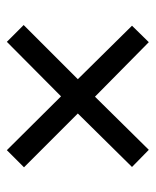

<svg xmlns="http://www.w3.org/2000/svg" viewBox="33 -633 454 560"><g transform="rotate(-90 260.0 -353.0)"><path d="M418 -560 259 -402 102 -560 52 -510 209 -353 53 -195 103 -146 258 -303 417 -146 465 -195 309 -353 467 -511Z"/></g></svg>

Font: Noto Sans Thai Looped SemiCondensed
Style: Regular
Weight: 400
Width: 4
Designer: Sasikarn Vongin, Ben Mitchell
Foundry: The Fontpad Ltd
Version: Version 1.001